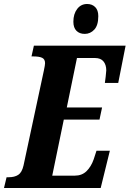

<svg xmlns="http://www.w3.org/2000/svg" viewBox="-40 -943 650 963"><path d="M-7 -54H3Q33 -54 51.5 -66Q70 -78 78 -113L180 -589Q186 -617 186 -626Q186 -646 171.5 -653Q157 -660 128 -660H118L130 -714H590L553 -527H486Q487 -532 490 -558Q493 -584 493 -590Q493 -618 479 -635Q465 -652 437 -652H346L295 -404H472L459 -343H280L222 -62H335Q371 -62 394 -84.5Q417 -107 430 -144L444 -187H511L465 0H-20ZM328 -834Q328 -873 347 -898Q366 -923 397 -923Q422 -923 437.5 -907.5Q453 -892 453 -862Q453 -816 433 -794.5Q413 -773 385 -773Q359 -773 343.5 -788.5Q328 -804 328 -834Z"/></svg>

Font: Noto Serif CondExtraBold
Style: Italic
Weight: 800
Width: 3
Italic angle: -12°
Designer: Monotype Design Team
Foundry: Monotype Imaging Inc.
Version: Version 1.001